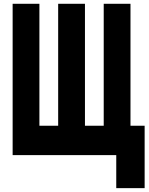

<svg xmlns="http://www.w3.org/2000/svg" viewBox="-20 -820 790 1015"><path d="M188.3 -800V-155.3H287.5V-800H429.1V-155.3H528.3V-800H669.8V-155.3H744.6V174.6H594.6V0H46.8V-800Z"/></svg>

Font: Martian Mono Custom sWd Rg
Style: Regular
Weight: 400
Width: 6
Monospace: yes
Designer: Alex Havermale
Foundry: Evil Martians
Version: Version 1.000